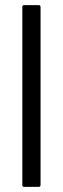

<svg xmlns="http://www.w3.org/2000/svg" viewBox="-20 -728 244 748"><path d="M67 -7V-701Q67 -708 74 -708H130Q138 -708 138 -701V-7Q138 0 130 0H74Q67 0 67 -7Z"/></svg>

Font: Glory
Style: Regular
Weight: 400
Designer: Robert Leuschke
Foundry: Robert Leuschke
Version: Version 1.011